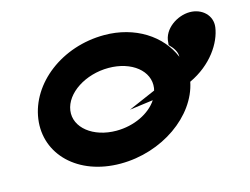

<svg xmlns="http://www.w3.org/2000/svg" viewBox="-72 -579 921 707"><g transform="rotate(-15 388.0 -225.5)"><path d="M309 11C467 11 609 -89 634 -214C720 -254 767 -326 775 -384C781 -428 745 -462 698 -462C651 -462 595 -426 593 -374L592 -365C607 -350 620 -333 619 -313C583 -401 489 -462 372 -462C210 -462 76 -357 58 -226C40 -95 147 11 309 11ZM356 -341C444 -341 508 -290 499 -226C499 -223 497 -220 497 -217L393 -172L483 -184C454 -140 393 -110 325 -110C237 -110 171 -162 180 -226C189 -290 268 -341 356 -341Z"/></g></svg>

Font: Charger
Style: HemiRT
Weight: 900
Designer: Jasper
Foundry: Cannot Into Space Fonts
Version: Version 0.99